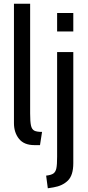

<svg xmlns="http://www.w3.org/2000/svg" viewBox="-20 -770 473 1032"><path d="M55 -108V-750H142V-160Q142 -116 146.5 -95.5Q151 -75 164 -68Q177 -61 206 -61L195 10H165Q109 10 82 -24Q55 -58 55 -108ZM287 -700H374V-601H287ZM228 174Q255 171 267 162.5Q279 154 283 134.5Q287 115 287 73V-490H374V107Q374 172 345 200.5Q316 229 268 237L237 242Z"/></svg>

Font: Cabin Condensed
Style: Regular
Weight: 400
Width: 3
Version: Version 2.001